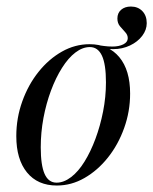

<svg xmlns="http://www.w3.org/2000/svg" viewBox="-20 -563 475 596"><path d="M331.5 -410.5Q317.7 -410.5 305.6 -412.1Q293.5 -413.7 277.4 -416.1L274.2 -424.2Q291.1 -421.8 303.2 -420.2Q315.3 -418.5 329 -418.5Q349.2 -418.5 362.9 -425.4Q376.6 -432.3 376.6 -444.4Q376.6 -454.8 368.5 -463.3Q360.5 -471.8 352.4 -481.5Q344.4 -491.1 344.4 -505.6Q344.4 -522.6 356 -532.7Q367.7 -542.7 386.3 -542.7Q408.1 -542.7 421.8 -528.6Q435.5 -514.5 435.5 -491.1Q435.5 -470.2 421.4 -451.6Q407.3 -433.1 383.5 -421.8Q359.7 -410.5 331.5 -410.5ZM156.5 12.9Q96.8 12.9 63.7 -27.8Q30.6 -68.5 30.6 -140.3Q30.6 -196.8 49.2 -248.4Q67.7 -300 99.6 -339.9Q131.5 -379.8 172.2 -402.8Q212.9 -425.8 258.1 -425.8Q316.9 -425.8 350.4 -385.5Q383.9 -345.2 383.9 -272.6Q383.9 -216.9 365.3 -165.3Q346.8 -113.7 314.9 -73.8Q283.1 -33.9 242.3 -10.5Q201.6 12.9 156.5 12.9ZM155.6 4Q178.2 4 200.8 -13.3Q223.4 -30.6 242.3 -61.3Q261.3 -91.9 276.2 -131.9Q291.1 -171.8 300 -216.9Q308.9 -262.1 308.9 -307.3Q308.9 -363.7 296.4 -390.3Q283.9 -416.9 258.9 -416.9Q236.3 -416.9 214.1 -400Q191.9 -383.1 172.6 -352.4Q153.2 -321.8 138.3 -281.9Q123.4 -241.9 114.9 -196.8Q106.5 -151.6 106.5 -105.6Q106.5 -50 118.5 -23Q130.6 4 155.6 4Z"/></svg>

Font: Playfair 144pt SemiCondensed
Style: Italic
Weight: 400
Width: 4
Italic angle: -15.6°
Designer: Claus Eggers Sørensen
Foundry: Claus Eggers Sørensen
Version: Version 2.203